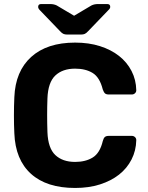

<svg xmlns="http://www.w3.org/2000/svg" viewBox="-20 -921 733 951"><path d="M311 -750Q302 -750 294.5 -753Q287 -756 277 -767L177 -871Q169 -879 169 -887Q169 -901 184 -901H228Q247 -901 261 -894L347 -843L433 -894Q447 -901 466 -901H511Q526 -901 526 -887Q526 -879 517 -871L417 -767Q407 -756 399.5 -753Q392 -750 383 -750ZM352 10Q211 10 133.5 -60Q56 -130 51 -261Q49 -302 49 -349Q49 -396 51 -439Q56 -568 134.5 -639Q213 -710 352 -710Q420 -710 475 -692.5Q530 -675 569.5 -644Q609 -613 631.5 -569.5Q654 -526 655 -474Q655 -465 648.5 -459Q642 -453 633 -453H519Q506 -453 500 -458.5Q494 -464 489 -478Q474 -538 439 -559.5Q404 -581 352 -581Q290 -581 254 -547Q218 -513 215 -434Q212 -352 215 -266Q218 -187 254 -153Q290 -119 352 -119Q404 -119 439.5 -141Q475 -163 489 -222Q493 -237 499.5 -242.5Q506 -248 519 -248H633Q642 -248 648.5 -242Q655 -236 655 -227Q654 -175 631.5 -131Q609 -87 569.5 -56Q530 -25 475 -7.5Q420 10 352 10Z"/></svg>

Font: Fz Rubik SemBd
Style: Regular
Weight: 600
Designer: Hubert and Fischer
Foundry: Hubert and Fischer
Version: Vit hóa bi FontZin.com